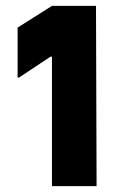

<svg xmlns="http://www.w3.org/2000/svg" viewBox="-20 -643 419 654"><path d="M40 -379V-549L157 -623H307L309 -9H157V-450H152L45 -379Z"/></svg>

Font: Bakbak One
Style: Regular
Weight: 400
Designer: Saumya Kishore and Sanchit Sawaria
Foundry: A Good Feeling
Version: Version 1.003; ttfautohint (v1.8.3)